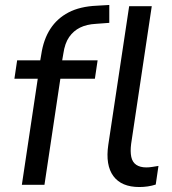

<svg xmlns="http://www.w3.org/2000/svg" viewBox="-20 -744 694 773"><path d="M68 0 132 -427H38L49 -501H158L139 -483L146 -524Q155 -585 182.5 -627.5Q210 -670 256 -694Q302 -718 369 -721L420 -724V-652L366 -648Q329 -646 302.5 -633Q276 -620 258.5 -595Q241 -570 235 -528L229 -493L223 -501H373L362 -427H223L159 0ZM541 9Q469 9 436.5 -35Q404 -79 416 -161L500 -719H591L508 -165Q504 -134 508.5 -112.5Q513 -91 528.5 -80.5Q544 -70 569 -70Q581 -70 593 -72Q605 -74 618 -76L607 -1Q592 4 575 6.5Q558 9 541 9Z"/></svg>

Font: Nunitoga
Style: Medium Italic
Weight: 500
Italic angle: -9°
Designer: Vernon Adams
Foundry: Vernon Adams
Version: Version 1.0